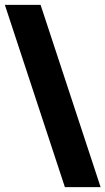

<svg xmlns="http://www.w3.org/2000/svg" viewBox="-20 -740 434 790"><path d="M0 -720H147L394 30H247Z"/></svg>

Font: Radio Canada
Style: Regular
Weight: 400
Designer: Charles Daoud, Etienne Aubert Bonn, Alexandre Saumier Demers, Jacques Le Bailly
Foundry: Radio-Canada
Version: Version 2.104;gftools[0.9.28.dev5+ged2979d]